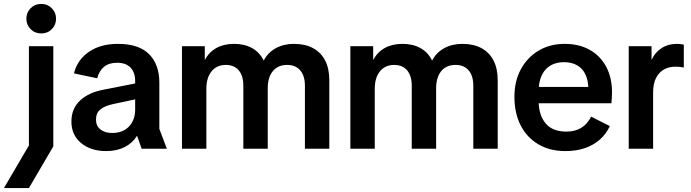

<svg xmlns="http://www.w3.org/2000/svg" viewBox="-75 -756 3513 976"><path d="M-55 200 102 -68 72 43V-521H196V-12L72 200ZM135 -586Q102 -586 80.5 -608Q59 -630 59 -661Q59 -692 80.5 -714Q102 -736 135 -736Q167 -736 188.5 -714Q210 -692 210 -661Q210 -630 188.5 -608Q167 -586 135 -586Z M465 12Q386 12 337 -29Q288 -70 288 -138Q288 -204 332.5 -245.5Q377 -287 456 -301L659 -341V-261L500 -227Q458 -218 435.5 -200Q413 -182 413 -148Q413 -116 435.5 -98Q458 -80 496 -80Q531 -80 557 -94.5Q583 -109 597.5 -136Q612 -163 612 -197V-344Q612 -388 588.5 -412.5Q565 -437 520 -437Q479 -437 454 -416.5Q429 -396 419 -358L301 -383Q318 -452 377 -492.5Q436 -533 524 -533Q631 -533 683 -480.5Q735 -428 735 -336V-101L773 0H645L622 -65H621Q598 -28 558 -8Q518 12 465 12Z M850 0V-521H966V-452H967Q987 -491 1025 -512Q1063 -533 1115 -533Q1168 -533 1206.5 -511.5Q1245 -490 1265 -449H1266Q1287 -489 1327 -511Q1367 -533 1419 -533Q1476 -533 1516 -511.5Q1556 -490 1577.5 -449Q1599 -408 1599 -348V0H1475V-320Q1475 -371 1451 -398.5Q1427 -426 1385 -426Q1338 -426 1312 -394.5Q1286 -363 1286 -307V0H1162V-320Q1162 -371 1138.5 -398.5Q1115 -426 1073 -426Q1027 -426 1000.5 -393.5Q974 -361 974 -304V0Z M1706 0V-521H1822V-452H1823Q1843 -491 1881 -512Q1919 -533 1971 -533Q2024 -533 2062.5 -511.5Q2101 -490 2121 -449H2122Q2143 -489 2183 -511Q2223 -533 2275 -533Q2332 -533 2372 -511.5Q2412 -490 2433.5 -449Q2455 -408 2455 -348V0H2331V-320Q2331 -371 2307 -398.5Q2283 -426 2241 -426Q2194 -426 2168 -394.5Q2142 -363 2142 -307V0H2018V-320Q2018 -371 1994.5 -398.5Q1971 -426 1929 -426Q1883 -426 1856.5 -393.5Q1830 -361 1830 -304V0Z M2799 12Q2720 12 2661.5 -22.5Q2603 -57 2571.5 -119Q2540 -181 2540 -264Q2540 -344 2573 -404.5Q2606 -465 2663.5 -499Q2721 -533 2795 -533Q2868 -533 2922 -503Q2976 -473 3006 -417.5Q3036 -362 3036 -286Q3036 -271 3035 -256Q3034 -241 3033 -231H2602V-314H2954L2916 -299Q2916 -345 2901.5 -376.5Q2887 -408 2859 -424Q2831 -440 2791 -440Q2754 -440 2725 -424Q2696 -408 2679.5 -374.5Q2663 -341 2663 -289V-245Q2663 -172 2698 -129.5Q2733 -87 2804 -87Q2847 -87 2878.5 -105.5Q2910 -124 2930 -163L3025 -115Q3006 -74 2973 -45.5Q2940 -17 2896.5 -2.5Q2853 12 2799 12Z M3121 0V-521H3237V-453H3238Q3254 -489 3287.5 -511Q3321 -533 3367 -533Q3376 -533 3385 -532Q3394 -531 3401 -529V-413Q3390 -415 3380 -416Q3370 -417 3357 -417Q3326 -417 3300.5 -403Q3275 -389 3260 -360Q3245 -331 3245 -285V0Z"/></svg>

Font: TikTok Sans 24pt SemiBold
Style: Regular
Weight: 600
Version: Version 4.000